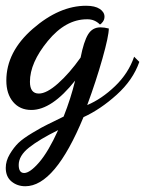

<svg xmlns="http://www.w3.org/2000/svg" viewBox="-38 -367 504 667"><path d="M-18 216Q-18 192 -4 168.5Q10 145 26 129.5Q42 114 75.5 94Q109 74 126 66L183 38Q208 -25 223 -87Q142 15 71 15Q31 15 7.5 -13Q-16 -41 -16 -87Q-16 -187 76 -267Q168 -347 261 -347Q292 -347 308.5 -336Q325 -325 325 -309Q325 -299 319 -291Q313 -283 309 -282Q291 -300 266 -300Q265 -300 264 -300Q190 -300 128 -224.5Q66 -149 66 -83Q66 -42 97 -42Q124 -42 163.5 -77Q203 -112 242 -167Q253 -223 268 -247.5Q283 -272 311 -272Q324 -272 340 -268Q340 -242 318 -164Q296 -86 265 -2Q315 -23 361.5 -67.5Q408 -112 428 -170L446 -152Q424 -89 367.5 -38Q311 13 252 40Q153 280 50 280Q22 280 2 263.5Q-18 247 -18 216ZM27 206Q27 234 46 234Q66 234 98 197Q130 160 164 85Q99 117 63 145.5Q27 174 27 206Z"/></svg>

Font: TypoPRO Dancing Script
Style: Bold
Weight: 700
Designer: Pablo Impallari
Foundry: Pablo Impallari. www.impallari.com Igino Marini. www.ikern.com
Version: Version 1.002